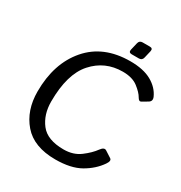

<svg xmlns="http://www.w3.org/2000/svg" viewBox="-198 -988 1075 1142"><g transform="rotate(30 340.0 -416.5)"><path d="M427.7 -754.4Q405.8 -754.4 410.6 -776.4L422.4 -826.2Q427.2 -848.1 449.2 -848.1H499Q521 -848.1 516.1 -826.2L504.4 -776.4Q499.5 -754.4 477.5 -754.4ZM53.7 -283.2Q53.7 -476.1 156.5 -595.5Q259.3 -714.8 443.4 -714.8Q533.2 -714.8 588.9 -683.6Q644.5 -652.3 667.5 -600.6Q678.7 -574.7 656.2 -561.5L618.2 -539.1Q605 -531.2 592.8 -552.7Q578.1 -579.1 539.6 -608.9Q501 -638.7 435.1 -638.7Q313 -638.7 233.4 -549.3Q153.8 -460 153.8 -272Q153.8 -183.1 200.7 -122.3Q247.6 -61.5 359.9 -61.5Q426.3 -61.5 472.4 -96.4Q518.6 -131.3 543.9 -166.5Q564.5 -194.8 582 -183.6L626 -155.3Q642.1 -145 622.1 -116.2Q583.5 -60.1 518.1 -22.7Q452.6 14.6 346.7 14.6Q199.2 14.6 126.5 -69.6Q53.7 -153.8 53.7 -283.2Z"/></g></svg>

Font: Istok Web
Style: BoldItalic
Weight: 700
Italic angle: -13°
Designer: Andrey V. Panov
Foundry: Andrey V. Panov
Version: Version 1.0.2g